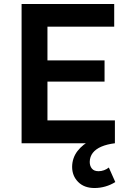

<svg xmlns="http://www.w3.org/2000/svg" viewBox="-20 -720 660 965"><path d="M88.5 0V-700H554V-586H218.5V-416.5H505.5V-310H218.5V-115H557.5V0ZM455 225Q403 225 372.8 194.5Q342.5 164 342.5 118.5Q343 74 369.2 39.5Q395.5 5 440.8 -17.2Q486 -39.5 543 -46L557.5 0Q517.5 5 489.5 17Q461.5 29 446.5 48.2Q431.5 67.5 431 93.5Q431 114 441.8 127.2Q452.5 140.5 475.5 140.5Q489.5 140.5 503 135.5Q516.5 130.5 527 122L559.5 195Q536.5 209.5 509.8 217.2Q483 225 455 225Z"/></svg>

Font: Geologica EX Med
Style: Regular
Weight: 500
Designer: Sindre Bremnes, Frode Helland
Foundry: Monokrom Skriftforlag AS
Version: Version 1.010;gftools[0.9.28]